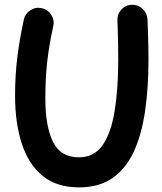

<svg xmlns="http://www.w3.org/2000/svg" viewBox="-20 -750 699 827"><path d="M159.7 -714.8Q185.5 -709.5 200.4 -686.5Q215.3 -663.6 209.5 -637.7Q191.4 -556.2 183.3 -483.9Q175.3 -411.6 175.3 -324.7Q175.3 -206.5 208 -139.4Q240.7 -72.3 320.3 -72.3Q385.3 -72.3 421.9 -124.8Q458.5 -177.2 473.9 -272.5Q489.3 -367.7 489.3 -494.6Q489.3 -519 488.8 -550.8Q488.3 -582.5 487.5 -612.8Q486.8 -643.1 485.8 -661.6Q484.4 -688.5 502.4 -708.5Q520.5 -728.5 547.4 -729.5Q573.7 -730.5 593.5 -712.6Q613.3 -694.8 615.2 -667.5Q616.2 -648.4 617.2 -617.4Q618.2 -586.4 618.9 -553.5Q619.6 -520.5 619.6 -494.6Q619.6 -373 605 -272Q590.3 -170.9 556.4 -97.2Q522.5 -23.4 464.6 16.8Q406.7 57.1 320.3 57.1Q223.6 57.1 162.8 6.8Q102.1 -43.5 73.5 -132.6Q44.9 -221.7 44.9 -337.9Q44.9 -422.9 54.2 -500Q63.5 -577.1 82.5 -665Q87.9 -690.9 110.8 -705.8Q133.8 -720.7 159.7 -714.8Z"/></svg>

Font: Mikhak-FD Bold
Style: Regular
Weight: 700
Designer: Amin Abedi
Version: Version 3.3